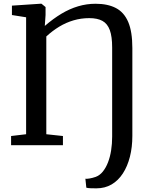

<svg xmlns="http://www.w3.org/2000/svg" viewBox="-20 -773 790 1022"><path d="M439.5 226 434.5 178.5Q442 179.5 457 177Q472 174.5 489.5 168.5Q511 160.5 527.2 140.5Q543.5 120.5 554.8 91.5Q566 62.5 571.5 27.5Q577 -7.5 577 -45.5V-520.5Q577 -578.5 564.5 -612.8Q552 -647 525.2 -661.8Q498.5 -676.5 455 -676.5Q412 -676.5 371.8 -664.8Q331.5 -653 295.2 -631Q259 -609 226.5 -579V-58.5L315 -49V0H39V-49L119 -58.5V-681L43.5 -693V-743L193.5 -753H201L222.5 -735.5V-693.5L218.5 -635Q263 -673.5 306.8 -699.8Q350.5 -726 395.8 -739.5Q441 -753 488.5 -753Q553.5 -753 597 -730.2Q640.5 -707.5 662.5 -656Q684.5 -604.5 684.5 -517.5V-49.5Q684.5 10.5 671.5 61.5Q658.5 112.5 634 150.2Q609.5 188 574 208.8Q538.5 229.5 493 229.5Q478.5 229.5 463 229Q447.5 228.5 439.5 226Z"/></svg>

Font: Merriweather 20pt
Style: Regular
Weight: 400
Version: Version 2.100